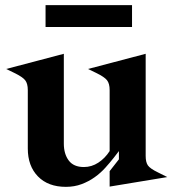

<svg xmlns="http://www.w3.org/2000/svg" viewBox="-20 -715 671 746"><path d="M228 -506V-157Q228 -117 247 -91.5Q266 -66 306 -66Q336 -66 362 -83Q388 -100 406 -128V-365Q406 -390 396 -403Q386 -416 353 -432L322 -447L546 -506V-109Q546 -85 554.5 -72.5Q563 -60 594 -45L630 -27L406 10V-50L442 -96V-128L422 -102Q407 -83 389 -63Q371 -43 348 -26.5Q325 -10 297 0.5Q269 11 236 11Q167 11 127.5 -29.5Q88 -70 88 -138V-365Q88 -390 78 -403Q68 -416 35 -432L4 -447ZM157 -695H493V-610H157Z"/></svg>

Font: Redaction
Style: Bold
Weight: 700
Designer: Jeremy Mickel / Forest Young
Foundry: MCKL
Version: Version 2.001; Redaction Bold